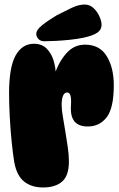

<svg xmlns="http://www.w3.org/2000/svg" viewBox="-20 -825 527 847"><path d="M20 -413Q20 -529 49 -580.5Q78 -632 130 -632Q165 -632 186 -610.5Q207 -589 216.5 -557.5Q226 -526 226 -494L221 -496Q238 -550 272 -589Q306 -628 355 -628Q420 -628 451 -577Q482 -526 482 -449Q482 -348 450.5 -307.5Q419 -267 367 -267Q327 -267 308.5 -289.5Q290 -312 293 -358Q295 -392 290.5 -404.5Q286 -417 277 -417Q264 -417 258 -402.5Q252 -388 252 -362Q252 -342 257 -312Q262 -282 268 -246.5Q274 -211 279 -176Q284 -141 284 -112Q284 -50 254 -24Q224 2 170 2Q119 2 86.5 -24Q54 -50 43 -109Q37 -145 31.5 -199Q26 -253 23 -310.5Q20 -368 20 -413ZM140 -676Q140 -693 165.5 -713.5Q191 -734 231 -758Q266 -776 296.5 -790.5Q327 -805 353 -805Q376 -805 392.5 -789.5Q409 -774 418.5 -753Q428 -732 428 -715Q428 -694 409.5 -681Q391 -668 350 -659Q322 -653 288.5 -649.5Q255 -646 224.5 -644.5Q194 -643 175 -643Q159 -643 149.5 -653Q140 -663 140 -676Z"/></svg>

Font: DynaPuff
Style: Bold
Weight: 700
Designer: Toshi Omagari, Jennifer Daniel
Foundry: Google Fonts
Version: Version 2.000